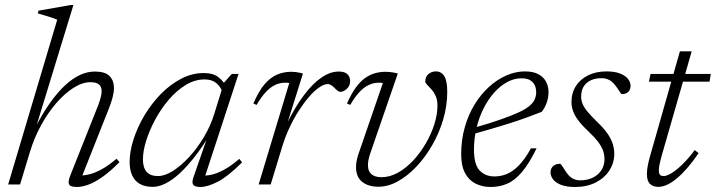

<svg xmlns="http://www.w3.org/2000/svg" viewBox="-20 -735 2852 765"><path d="M99.5 -130.5 60 0H12.5L208 -656.5Q199 -660.5 186.2 -664.8Q173.5 -669 159.2 -673.2Q145 -677.5 130.5 -681.5L133.5 -692.5L261.5 -715H272.5L121 -220H117Q147.5 -280 178.2 -323.5Q209 -367 239.2 -395Q269.5 -423 299.2 -436.5Q329 -450 357.5 -450Q398.5 -450 416.2 -432.2Q434 -414.5 434 -384.5Q434 -368 428.8 -347.5Q423.5 -327 414 -303L302 -20.5L294.5 -36Q312 -35 333.5 -39.8Q355 -44.5 382.8 -59.2Q410.5 -74 444.5 -102.5L456 -89Q418.5 -51 387.5 -29.5Q356.5 -8 331.5 1Q306.5 10 287 10Q261 10 255.5 0.2Q250 -9.5 259.5 -34.5L371 -315Q377.5 -332.5 381.2 -346.5Q385 -360.5 385 -371Q385 -389.5 374.2 -398.5Q363.5 -407.5 340.5 -407.5Q308.5 -407.5 273.5 -385.5Q238.5 -363.5 205 -325Q171.5 -286.5 144 -236.5Q116.5 -186.5 99.5 -130.5Z M751 -29.5 809.5 -197.5H815.5Q784.5 -147 754 -108.2Q723.5 -69.5 694.8 -43.2Q666 -17 639.2 -3.8Q612.5 9.5 589 9.5Q558 9.5 537.5 -2Q517 -13.5 506.8 -35.8Q496.5 -58 496.5 -89.5Q496.5 -131.5 512 -179.8Q527.5 -228 555.2 -274.8Q583 -321.5 620.2 -359.8Q657.5 -398 701.2 -421Q745 -444 792 -444Q829 -444 850.2 -427.5Q871.5 -411 886 -382.5L869 -363Q859.5 -389 842 -403.8Q824.5 -418.5 795 -418.5Q756 -418.5 719.8 -396.2Q683.5 -374 652.5 -337.8Q621.5 -301.5 598.5 -258.8Q575.5 -216 562.5 -174.5Q549.5 -133 549.5 -100Q549.5 -66.5 564.5 -50Q579.5 -33.5 609.5 -33.5Q636.5 -33.5 669 -54Q701.5 -74.5 733.8 -109.5Q766 -144.5 792.5 -189Q819 -233.5 833.5 -280.5L872 -405L903.5 -440.5H930.5L793 -20.5L782 -36Q799 -34 821 -38.5Q843 -43 871 -57.8Q899 -72.5 933.5 -102L944.5 -88Q888.5 -32 847.8 -11Q807 10 778.5 10Q755.5 10 749.5 0.8Q743.5 -8.5 751 -29.5Z M1132.5 -404Q1130 -405 1126 -405.2Q1122 -405.5 1116 -405.5Q1094.5 -405.5 1075.2 -396Q1056 -386.5 1038 -367Q1020 -347.5 1002.5 -317L989.5 -322.5Q1011 -372.5 1034.5 -399.8Q1058 -427 1084.5 -438Q1111 -449 1140 -449Q1148.5 -449 1157 -448Q1165.5 -447 1173.5 -445.5Q1181.5 -444 1187 -442L1123.5 -239.5H1121.5Q1155.5 -308.5 1190.5 -355.2Q1225.5 -402 1260.8 -426Q1296 -450 1329.5 -450Q1353.5 -450 1364.2 -439.5Q1375 -429 1375 -412Q1375 -399 1368.8 -389.5Q1362.5 -380 1353.2 -374.5Q1344 -369 1335 -369Q1331.5 -369 1326.2 -372.8Q1321 -376.5 1314 -383.5Q1308 -390 1300.8 -395Q1293.5 -400 1286 -400Q1271 -400 1251.5 -386.5Q1232 -373 1211.2 -349Q1190.5 -325 1170.2 -293.5Q1150 -262 1133 -225.5Q1116 -189 1104.5 -151L1058.5 0H1010.5Z M1762 -369Q1762 -314 1746 -259.5Q1730 -205 1702.2 -156.8Q1674.5 -108.5 1639.2 -71.2Q1604 -34 1565.2 -12.5Q1526.5 9 1488 9Q1447.5 9 1423 -10.5Q1398.5 -30 1398.5 -69Q1398.5 -94 1409.5 -125L1505.5 -404Q1503 -405 1499 -405.2Q1495 -405.5 1489 -405.5Q1468 -405.5 1448.5 -396Q1429 -386.5 1411 -367Q1393 -347.5 1375.5 -317L1362.5 -322.5Q1379 -360 1396.5 -384.5Q1414 -409 1433.2 -423Q1452.5 -437 1473.2 -443Q1494 -449 1516.5 -449Q1525 -449 1534 -448Q1543 -447 1551 -445.5Q1559 -444 1565 -442L1455 -123Q1450.5 -109.5 1448.2 -98Q1446 -86.5 1446 -77Q1446 -52.5 1460 -40.8Q1474 -29 1500 -29Q1533.5 -29 1566 -47.2Q1598.5 -65.5 1626.8 -96Q1655 -126.5 1676.8 -164Q1698.5 -201.5 1710.8 -240.5Q1723 -279.5 1723 -314Q1723 -337 1715.8 -352.8Q1708.5 -368.5 1698.8 -379.2Q1689 -390 1681.8 -397.2Q1674.5 -404.5 1674.5 -410Q1674.5 -429.5 1687.2 -440Q1700 -450.5 1716.5 -450.5Q1738.5 -450.5 1750.2 -431.5Q1762 -412.5 1762 -369Z M2057.5 -423Q2028.5 -423 2000.8 -408Q1973 -393 1949 -366Q1925 -339 1907 -303.5Q1889 -268 1878.8 -226Q1868.5 -184 1868.5 -139.5Q1868.5 -79.5 1891 -55.8Q1913.5 -32 1950.5 -32Q1974.5 -32 1998.2 -41.2Q2022 -50.5 2046.2 -74.8Q2070.5 -99 2095.5 -144H2118Q2088 -82.5 2059.2 -49Q2030.5 -15.5 2000.2 -2.8Q1970 10 1935 10Q1901 10 1874.2 -3.8Q1847.5 -17.5 1832.5 -46.2Q1817.5 -75 1817.5 -120.5Q1817.5 -177.5 1831.8 -227.8Q1846 -278 1871 -318.8Q1896 -359.5 1928.5 -389Q1961 -418.5 1997.8 -434.5Q2034.5 -450.5 2071.5 -450.5Q2104.5 -450.5 2125.2 -439.2Q2146 -428 2155.8 -409.2Q2165.5 -390.5 2165.5 -367.5Q2165.5 -347 2158.5 -326.5Q2151.5 -306 2138.5 -289.5Q2109.5 -278 2077.8 -266.5Q2046 -255 2011.8 -244Q1977.5 -233 1941 -222.5Q1904.5 -212 1866 -201L1867.5 -225.5Q1931 -243.5 1974.2 -258.8Q2017.5 -274 2044.8 -286.5Q2072 -299 2086.8 -310.8Q2101.5 -322.5 2107.8 -334Q2114 -345.5 2116 -358Q2117.5 -376.5 2112.5 -390.8Q2107.5 -405 2094.5 -414Q2081.5 -423 2057.5 -423Z M2212 -82.5Q2218 -78 2223.8 -68Q2229.5 -58 2240 -43.5Q2250.5 -29.5 2263.2 -23Q2276 -16.5 2292 -16.5Q2320.5 -16.5 2342.2 -27.2Q2364 -38 2376.2 -57Q2388.5 -76 2388.5 -101Q2388.5 -117.5 2383.2 -133.5Q2378 -149.5 2363.8 -168.8Q2349.5 -188 2323.5 -212.5Q2297.5 -237 2283 -256.8Q2268.5 -276.5 2262.8 -293.8Q2257 -311 2257 -328Q2257 -365 2274.5 -392.2Q2292 -419.5 2323.5 -435Q2355 -450.5 2397 -450.5Q2429 -450.5 2450.2 -442.2Q2471.5 -434 2482 -420.8Q2492.5 -407.5 2492.5 -392.5Q2492.5 -383 2488.5 -375.8Q2484.5 -368.5 2476.5 -364.2Q2468.5 -360 2456.5 -360Q2452 -364 2446.5 -373.5Q2441 -383 2430.5 -396Q2420.5 -409.5 2407 -416.5Q2393.5 -423.5 2377 -423.5Q2340 -423.5 2317.8 -404.5Q2295.5 -385.5 2295.5 -349.5Q2295.5 -336 2301 -321.8Q2306.5 -307.5 2320.8 -290.2Q2335 -273 2360 -248.5Q2385.5 -224.5 2400.2 -203.2Q2415 -182 2421.2 -162.2Q2427.5 -142.5 2427.5 -122.5Q2427.5 -86 2408 -55.8Q2388.5 -25.5 2353.2 -7.8Q2318 10 2271.5 10Q2237.5 10 2216 1.8Q2194.5 -6.5 2184 -20Q2173.5 -33.5 2173.5 -48Q2173.5 -58 2178 -65.8Q2182.5 -73.5 2191.2 -78Q2200 -82.5 2212 -82.5Z M2565.5 -409.5 2572 -440.5H2812L2807 -409.5ZM2616.5 -115Q2613 -101.5 2610.2 -90.5Q2607.5 -79.5 2606.2 -71.2Q2605 -63 2605 -56.5Q2605 -43.5 2609.8 -38.5Q2614.5 -33.5 2623.5 -33.5Q2637 -33.5 2656.8 -45.8Q2676.5 -58 2700 -81Q2723.5 -104 2748 -137L2763.5 -125Q2740.5 -91 2718.5 -65.8Q2696.5 -40.5 2676.2 -23.8Q2656 -7 2637.8 1.2Q2619.5 9.5 2603.5 9.5Q2582 9.5 2569.8 -2.2Q2557.5 -14 2557.5 -42Q2557.5 -55 2560.5 -72.5Q2563.5 -90 2570 -112.5L2689 -530.5H2736Z"/></svg>

Font: Newsreader 16pt 16pt Light
Style: Italic
Weight: 300
Italic angle: -17°
Version: Version 1.003